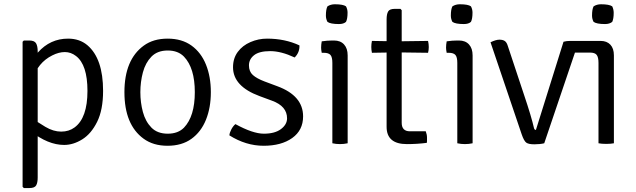

<svg xmlns="http://www.w3.org/2000/svg" viewBox="-20 -688 3054 922"><path d="M120.5 -493.5Q145.5 -493.5 153.2 -480Q161 -466.5 161 -441V164.5Q161 189 153.8 202Q146.5 215 121.5 215H94.5L88.5 209V-487.5L94.5 -493.5ZM288 8Q210.5 8 127 -58L131 -123.5Q159.5 -101.5 198 -78.8Q236.5 -56 273.8 -56Q311 -56 338 -76Q400 -121.5 400 -251.5Q400 -377 345 -419Q320.5 -438 291.5 -438Q262.5 -438 231 -422Q161 -387 137 -307.5L124 -377.5Q136 -407.5 162 -436Q221 -502.5 307 -502.5Q362 -502.5 399.5 -471Q475 -407 475 -251.5Q475 -160.5 446.5 -103Q418 -45.5 375 -18.8Q332 8 288 8Z M784.5 12Q716 12 669.5 -22Q577.5 -89 577.5 -245.5Q577.5 -401.5 670.5 -469Q716.5 -502.5 785 -502.5Q853.5 -502.5 899.8 -469Q946 -435.5 969.2 -377.5Q992.5 -319.5 992.5 -245.2Q992.5 -171 969 -112.8Q945.5 -54.5 899.2 -21.2Q853 12 784.5 12ZM785.5 -46Q835 -46 863.5 -75Q915.5 -129.5 915.5 -245.5Q915.5 -361.5 863.5 -416Q835 -445.5 785.5 -445.5Q736 -445.5 707.2 -416Q678.5 -386.5 666.2 -340.5Q654 -294.5 654 -245.2Q654 -196 666.2 -150.2Q678.5 -104.5 707.2 -75.2Q736 -46 785.5 -46Z M1081.5 -38Q1082.5 -51 1091 -67Q1099.5 -83 1110.5 -92Q1194.5 -46 1247 -46Q1299.5 -46 1328.8 -67.8Q1358 -89.5 1358.5 -119Q1359 -178 1286 -204.5L1226.5 -226.5Q1099 -273.5 1099 -365Q1099 -408 1121.8 -438.8Q1144.5 -469.5 1182.8 -486Q1221 -502.5 1262.5 -502.5Q1348.5 -502.5 1418 -470Q1419.5 -436.5 1395 -412Q1330 -442.5 1277.5 -442.5Q1225 -442.5 1200.2 -423Q1175.5 -403.5 1175.5 -374Q1175.5 -344.5 1194.2 -327.8Q1213 -311 1250 -297L1311.5 -274Q1435.5 -228.5 1435.5 -129Q1435.5 -62.5 1383.2 -25.2Q1331 12 1246 12Q1161 12 1081.5 -38Z M1649.5 0Q1612.5 8 1576 0V-386Q1576 -413.5 1567 -424Q1558 -434.5 1534.5 -434.5H1525Q1522 -449 1522 -459Q1522 -473.5 1525 -489.5Q1552 -493.5 1575.5 -493.5H1584Q1615 -493.5 1632.2 -474.5Q1649.5 -455.5 1649.5 -422ZM1552.5 -583Q1545 -597 1545 -613Q1545 -643.5 1552.5 -657.5Q1568 -667.5 1588 -667.5Q1628 -667.5 1641.5 -657.5Q1649 -643.5 1649 -627.5Q1649 -597 1641.5 -583Q1630 -572.5 1607.5 -572.5Q1567 -572.5 1552.5 -583Z M2024.5 -57.5Q2030.5 -41.5 2030.5 -27.5V-9.5Q2030.5 -5.5 2029.5 -2Q1982.5 4 1934 4Q1836.5 4 1836.5 -79V-595Q1836.5 -620 1843.8 -632.8Q1851 -645.5 1876 -645.5H1903L1909 -639V-98.5Q1909 -57.5 1948.5 -57.5ZM2035.5 -491.5Q2039 -477 2039 -462Q2039 -447 2035.5 -434.5L1884.5 -436.5L1766 -434.5Q1763 -449 1763 -462.5Q1763 -476 1766 -491.5L1884 -489.5Z M2249.5 0Q2212.5 8 2176 0V-386Q2176 -413.5 2167 -424Q2158 -434.5 2134.5 -434.5H2125Q2122 -449 2122 -459Q2122 -473.5 2125 -489.5Q2152 -493.5 2175.5 -493.5H2184Q2215 -493.5 2232.2 -474.5Q2249.5 -455.5 2249.5 -422ZM2152.5 -583Q2145 -597 2145 -613Q2145 -643.5 2152.5 -657.5Q2168 -667.5 2188 -667.5Q2228 -667.5 2241.5 -657.5Q2249 -643.5 2249 -627.5Q2249 -597 2241.5 -583Q2230 -572.5 2207.5 -572.5Q2167 -572.5 2152.5 -583Z M2335.5 -485Q2361.5 -497.5 2378 -497.5Q2394.5 -497.5 2403.8 -491.2Q2413 -485 2418 -469L2497 -231Q2531.5 -129 2544.5 -72Q2547 -64 2553.5 -64L2686 -487.5Q2699.5 -491.5 2718 -491.5H2864.5Q2894 -491.5 2911 -473.5Q2928 -455.5 2928 -422V0Q2913 3 2891 3Q2869 3 2854 0V-386Q2854 -413.5 2845.2 -424.5Q2836.5 -435.5 2813 -435.5H2741L2593.5 0Q2573.5 5 2545.8 5Q2518 5 2507 -3.2Q2496 -11.5 2485 -43.5ZM2830.5 -583Q2823 -597 2823 -613Q2823 -643.5 2830.5 -657.5Q2846 -667.5 2866 -667.5Q2905.5 -667.5 2920 -657.5Q2927 -642.5 2927 -626.5Q2927 -598 2920 -583Q2907 -572.5 2885.5 -572.5Q2845 -572.5 2830.5 -583Z"/></svg>

Font: Signika-CLs Light
Style: CLs-Regular
Weight: 300
Version: Version 2.003;gftools[0.9.32]